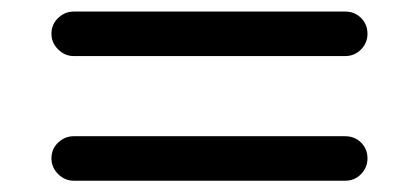

<svg xmlns="http://www.w3.org/2000/svg" viewBox="-20 -492 735 337"><path d="M70.3 -432.6Q70.3 -449.2 82 -460.4Q93.8 -471.7 109.4 -471.7H585.9Q602.5 -471.7 613.8 -460.4Q625 -449.2 625 -432.6Q625 -417 613.8 -405.3Q602.5 -393.6 585.9 -393.6H109.4Q93.8 -393.6 82 -405.3Q70.3 -417 70.3 -432.6ZM70.3 -213.9Q70.3 -230.5 82 -241.7Q93.8 -252.9 109.4 -252.9H585.9Q602.5 -252.9 613.8 -241.7Q625 -230.5 625 -213.9Q625 -198.2 613.8 -186.5Q602.5 -174.8 585.9 -174.8H109.4Q93.8 -174.8 82 -186.5Q70.3 -198.2 70.3 -213.9Z"/></svg>

Font: KTXP_ComRound
Style: Medium
Weight: 500
Version: Version 1.01;May 16, 2022;FontCreator 13.0.0.2683 64-bit